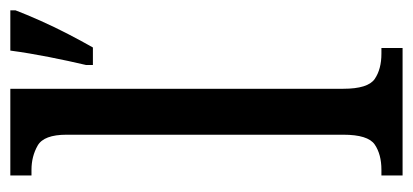

<svg xmlns="http://www.w3.org/2000/svg" viewBox="-234 -566 800 372"><g transform="rotate(-90 166.0 -380.0)"><path d="M226 -613Q234 -647 241.5 -685Q249 -723 254 -760H332V-750Q324 -729 312 -702Q300 -675 286 -648Q272 -621 260 -600H226ZM12 0V-41H23Q53 -41 72 -54Q91 -67 91 -115V-651Q91 -695 70 -707Q49 -719 23 -719H12V-760H180V-115Q180 -67 199 -54Q218 -41 248 -41H259V0Z"/></g></svg>

Font: Noto Serif Condensed
Style: Regular
Weight: 400
Width: 3
Designer: Monotype Design Team
Foundry: Monotype Imaging Inc.
Version: Version 2.013; ttfautohint (v1.8.4.7-5d5b)